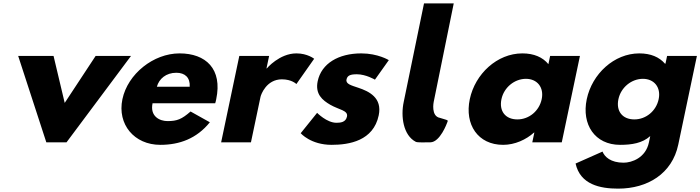

<svg xmlns="http://www.w3.org/2000/svg" viewBox="-20 -845 4158 1140"><path d="M297.9 -513H87.9L255 0H375L757.9 -513H547.9L364.2 -234Z M1257.8 -232C1260 -238 1262.4 -249 1263.8 -256C1301.7 -436 1202 -528 1046 -528C891 -528 738.4 -406 706.8 -256C675.5 -107 776.8 15 931.8 15C1045.8 15 1147.6 -22 1226 -119L1111.5 -183C1058.8 -137 1031.5 -126 974.5 -126C929.5 -126 869.2 -153 885.8 -232ZM911.4 -330C924.3 -377 965.8 -413 1026.8 -413C1078.8 -413 1109.7 -384 1106.4 -330Z M1293 0H1470L1526.8 -270C1529.5 -283 1561.6 -374 1653.6 -374C1712.6 -374 1739.8 -346 1739.8 -346L1845.3 -496C1845.3 -496 1806 -528 1740 -528C1639 -528 1564.3 -439 1564.3 -439H1562.3L1577.9 -513H1400.9Z M2125 -528C1990 -528 1888.4 -468 1866.3 -363C1850.1 -286 1894.6 -250 1940.9 -223C1992.6 -193 2048 -190 2040.2 -153C2033 -119 2002.4 -116 1977.4 -116C1920.4 -116 1862.8 -175 1862.8 -175L1765.4 -54C1765.4 -54 1824.8 15 1948.8 15C2053.8 15 2196.9 -9 2228.6 -160C2250.7 -265 2170.7 -303 2107.1 -324C2066.1 -338 2031.8 -346 2037.4 -373C2042.5 -397 2060 -404 2099 -404C2153 -404 2206.2 -372 2206.2 -372L2288.6 -488C2288.6 -488 2224 -528 2125 -528Z M2497.6 -825 2377.1 -240C2358.6 -154.6 2374 -41.6 2448.7 -3C2459 2.3 2503.1 0 2535.2 0C2593 -0.3 2634.3 -115 2634.3 -115C2641.1 -134 2646.5 -128 2592.5 -145C2537.2 -154.7 2555.1 -240 2555.1 -240L2674.1 -825Z M2769.3 -256C2737.8 -106 2817.3 15 2967.3 15C3037.3 15 3103.9 -16 3150.7 -58H3152.7L3140.5 0H3315.5L3423.4 -513H3246.4L3236.1 -464C3202.7 -505 3150.5 -528 3081.5 -528C2931.5 -528 2800.9 -406 2769.3 -256ZM2957.3 -256C2972.3 -327 3035.8 -377 3102.8 -377C3168.8 -377 3211.3 -327 3196.3 -256C3181.6 -186 3121.1 -136 3052.1 -136C2980.1 -136 2942.6 -186 2957.3 -256Z M3397.5 126C3425.2 251 3543.2 275 3650.2 275C3825.2 275 3970.9 186 4007.1 14L4117.9 -513H3940.9L3931.2 -467H3928.2C3894.4 -506 3844 -528 3776 -528C3626 -528 3495.4 -406 3463.8 -256C3432.3 -106 3511.8 15 3661.8 15C3731.8 15 3793.9 5 3840.8 -37L3832.8 1C3813.7 92 3731.6 121 3682.6 121C3605.6 121 3569.9 86 3557.4 55ZM3651.8 -256C3666.8 -327 3730.3 -377 3797.3 -377C3863.3 -377 3905.8 -327 3890.8 -256C3876.1 -186 3815.6 -136 3746.6 -136C3674.6 -136 3637.1 -186 3651.8 -256Z"/></svg>

Font: Hussar
Style: BdOblTwo
Weight: 700
Foundry: Cannot Into Space Fonts
Version: Version 2.00